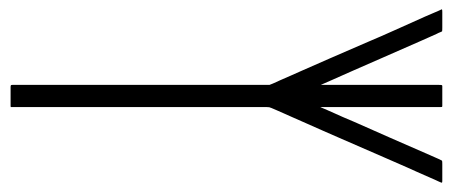

<svg xmlns="http://www.w3.org/2000/svg" viewBox="-20 -538 978 415"><path d="M672.9 -306.2Q674.8 -305.7 677.7 -304.2Q680.7 -302.7 681.2 -302.7Q684.1 -301.8 689 -299.3Q693.8 -296.9 696.8 -295.9Q705.1 -292 721.4 -284.9Q737.8 -277.8 746.1 -274.4Q821.8 -240.7 903.8 -205.1L927.2 -194.8L933.1 -191.9Q935.5 -190.9 935.5 -190.4Q936 -189.5 936 -182.6V-162.1V-148.4Q936 -144 935.5 -143.6Q934.6 -142.6 932.1 -144Q930.7 -144.5 927.5 -146Q924.3 -147.5 922.4 -148.4Q895 -160.2 881.3 -166.5Q874.5 -169.9 811.5 -197.3Q762.7 -218.8 709.5 -241.7Q694.8 -248 678.2 -255.4Q661.6 -262.7 641.4 -271.7Q621.1 -280.8 609.9 -285.6Q604.5 -288.1 593.3 -293Q582 -297.9 576.7 -300.3Q564.5 -305.7 562 -306.2Q559.6 -306.6 548.3 -306.6H520H431.2H152.8H42H13.7H6.3H3.4Q2.9 -307.1 2.9 -309.6V-317.9V-343.3V-350.6Q2.9 -352.5 3.4 -353.5Q3.9 -354.5 6.8 -354.5H18.6H66.4H268.1H469.2H533.2H552.7H562.5L569.8 -357.4Q572.3 -358.4 577.4 -360.8Q582.5 -363.3 585 -364.3Q592.8 -367.7 607.9 -374.3Q623 -380.9 630.4 -384.3Q679.7 -406.2 779.3 -449.2Q799.3 -457.5 838.9 -475.3Q878.4 -493.2 898.4 -502Q902.8 -503.9 912.6 -508.1Q922.4 -512.2 926.8 -514.2Q927.7 -514.6 929.9 -515.6Q932.1 -516.6 933.1 -517.1Q934.6 -518.6 935.5 -517.1Q936 -516.6 936 -511.7V-498V-478.5Q936 -471.2 935.5 -470.2L932.6 -468.8Q931.2 -468.3 928.2 -467Q925.3 -465.8 923.8 -464.8Q918.5 -462.4 907.5 -457.5Q896.5 -452.6 891.1 -450.2Q862.8 -437.5 809.3 -414.3Q755.9 -391.1 745.1 -386.2Q737.3 -382.8 721.4 -375.7Q705.6 -368.7 697.8 -365.2Q673.8 -355 673.3 -354.5H858.9H912.6H928.7Q933.1 -354.5 935.1 -354Q936 -353.5 936 -351.6V-343.8V-316.9V-309.6Q936 -307.6 935.5 -307.1Q935.5 -306.6 931.6 -306.6H920.4H872.1H672.9Z"/></svg>

Font: ERD_A
Style: Medium
Weight: 500
Version: Version 001.000